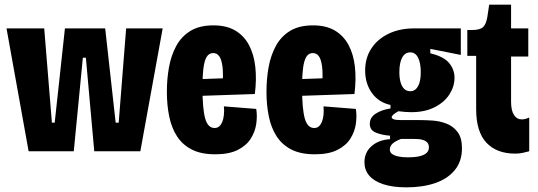

<svg xmlns="http://www.w3.org/2000/svg" viewBox="-20 -650 2313 825"><path d="M103 0 8 -528H170L203 -123H215L259 -528H432L477 -123H490L522 -528H679L583 0H385L349 -402H336L297 0Z M905 13Q844 13 804 -7.5Q764 -28 740.5 -64.5Q717 -101 707 -150Q697 -199 697 -256Q697 -310 706 -360.5Q715 -411 737 -452Q759 -493 798 -517Q837 -541 897 -541Q953 -541 990.5 -519Q1028 -497 1049.5 -457Q1071 -417 1077 -363Q1083 -309 1075 -246L809 -237V-309L952 -314L936 -276Q940 -332 936 -363.5Q932 -395 922 -408.5Q912 -422 896 -422Q878 -422 868 -405.5Q858 -389 854 -355.5Q850 -322 850 -272Q850 -183 861.5 -141.5Q873 -100 902 -100Q914 -100 922 -107Q930 -114 935 -126Q940 -138 942 -155.5Q944 -173 942 -193L1081 -182Q1086 -152 1081 -117.5Q1076 -83 1057 -53.5Q1038 -24 1001 -5.5Q964 13 905 13Z M1333 13Q1272 13 1232 -7.5Q1192 -28 1168.5 -64.5Q1145 -101 1135 -150Q1125 -199 1125 -256Q1125 -310 1134 -360.5Q1143 -411 1165 -452Q1187 -493 1226 -517Q1265 -541 1325 -541Q1381 -541 1418.5 -519Q1456 -497 1477.5 -457Q1499 -417 1505 -363Q1511 -309 1503 -246L1237 -237V-309L1380 -314L1364 -276Q1368 -332 1364 -363.5Q1360 -395 1350 -408.5Q1340 -422 1324 -422Q1306 -422 1296 -405.5Q1286 -389 1282 -355.5Q1278 -322 1278 -272Q1278 -183 1289.5 -141.5Q1301 -100 1330 -100Q1342 -100 1350 -107Q1358 -114 1363 -126Q1368 -138 1370 -155.5Q1372 -173 1370 -193L1509 -182Q1514 -152 1509 -117.5Q1504 -83 1485 -53.5Q1466 -24 1429 -5.5Q1392 13 1333 13Z M1726 155Q1667 155 1626.5 141.5Q1586 128 1566 104Q1546 80 1546 47Q1546 5 1576.5 -22Q1607 -49 1656 -52V-67Q1624 -69 1596.5 -79.5Q1569 -90 1569 -118Q1569 -145 1594 -161.5Q1619 -178 1658 -184V-199Q1607 -210 1578 -250.5Q1549 -291 1549 -347Q1549 -401 1575.5 -441.5Q1602 -482 1649.5 -505Q1697 -528 1759 -528H1960V-414L1829 -440V-421Q1887 -407 1910 -379Q1933 -351 1933 -316Q1933 -279 1911.5 -245Q1890 -211 1848 -189.5Q1806 -168 1747 -168Q1737 -168 1721.5 -169Q1706 -170 1692 -172Q1677 -164 1670 -157.5Q1663 -151 1663 -146Q1663 -142 1668.5 -139Q1674 -136 1683 -135Q1692 -134 1702 -134H1784Q1807 -134 1838 -132Q1869 -130 1898 -119Q1927 -108 1946 -83Q1965 -58 1965 -13Q1965 43 1934.5 80.5Q1904 118 1850.5 136.5Q1797 155 1726 155ZM1731 26Q1766 26 1786 20.5Q1806 15 1814.5 5.5Q1823 -4 1823 -16Q1823 -30 1816 -37.5Q1809 -45 1798 -48.5Q1787 -52 1775.5 -52.5Q1764 -53 1756 -53H1703Q1679 -44 1667 -33Q1655 -22 1655 -8Q1655 4 1664 11Q1673 18 1690 22Q1707 26 1731 26ZM1743 -258Q1764 -258 1776 -279Q1788 -300 1788 -340Q1788 -379 1776.5 -402Q1765 -425 1743 -425Q1720 -425 1708 -402.5Q1696 -380 1696 -340Q1696 -314 1701.5 -295.5Q1707 -277 1717.5 -267.5Q1728 -258 1743 -258Z M2193 10Q2114 10 2070 -37Q2026 -84 2026 -181V-410H1988V-521H2008Q2042 -521 2055.5 -533.5Q2069 -546 2074 -577L2082 -630H2176V-528H2250V-407H2176V-213Q2176 -175 2188.5 -156Q2201 -137 2222 -137Q2230 -137 2237.5 -139Q2245 -141 2254 -145V0Q2239 4 2225 7Q2211 10 2193 10Z"/></svg>

Font: Bricolage Grotesque 48pt Condensed ExtraBold
Style: Regular
Weight: 800
Width: 3
Designer: Mathieu Triay
Foundry: Atelier Triay
Version: Version 1.001;gftools[0.9.33.dev8+g029e19f]